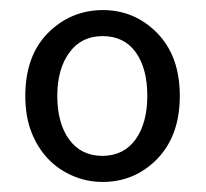

<svg xmlns="http://www.w3.org/2000/svg" viewBox="-20 -616 405 378"><path d="M182.1 -309.1Q224.1 -309.6 247.1 -341.8Q270 -374 270 -427.7Q270 -481.4 247.1 -513.2Q224.1 -544.9 182.1 -544.9Q140.1 -544.9 116.7 -512.7Q92.8 -480.5 92.8 -427.2Q92.8 -373.5 116.2 -341.3Q139.6 -309.1 182.1 -309.1ZM182.1 -257.8Q151.4 -257.8 124 -269.5Q66.4 -293.9 42 -355.5Q29.8 -386.7 29.8 -426.8Q29.8 -505.9 74.2 -550.8Q118.7 -595.7 182.1 -596.2Q245.1 -596.2 289.6 -550.8Q334 -505.4 334 -427.2Q334 -349.1 289.6 -303.2Q245.1 -257.8 182.1 -257.8Z"/></svg>

Font: SourceSansPro-Regular
Style: Regular
Weight: 400
Designer: Paul D. Hunt
Foundry: Adobe Systems Incorporated
Version: Version 1.050;PS Version 1.000;hotconv 1.0.70;makeotf.lib2.5